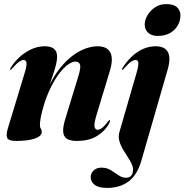

<svg xmlns="http://www.w3.org/2000/svg" viewBox="-20 -679 902 938"><path d="M30 -338Q28.5 -338.5 29 -340.8Q29.5 -343 31 -346Q60.5 -394 106 -423.5Q151.5 -453 199 -453Q229 -453 244 -440.2Q259 -427.5 259 -402Q259 -385.5 253.8 -364Q248.5 -342.5 241.2 -320.2Q234 -298 227.2 -278.5Q220.5 -259 218 -247L214.5 -248Q241.5 -306.5 273.2 -346Q305 -385.5 337.5 -409Q370 -432.5 400.5 -442.8Q431 -453 456.5 -453Q488.5 -453 505.8 -439Q523 -425 525.8 -398.2Q528.5 -371.5 517 -333.5L451 -115.5Q438.5 -73 442 -59Q445.5 -45 457 -45Q467 -45 478.5 -53.8Q490 -62.5 507 -84.5Q511 -89.5 512.2 -91Q513.5 -92.5 515.5 -92Q518 -92 517.8 -88.8Q517.5 -85.5 514.5 -79Q495.5 -41 456 -15.8Q416.5 9.5 355.5 9.5Q321.5 9.5 305.5 -2Q289.5 -13.5 288.5 -37Q287.5 -60.5 298.5 -96.5L361.5 -302.5Q375.5 -347 371.2 -362.5Q367 -378 347.5 -378Q335.5 -378 317.8 -367.2Q300 -356.5 279.8 -333Q259.5 -309.5 238.8 -272.2Q218 -235 199.5 -182.5Q191.5 -157 185.8 -135Q180 -113 177.5 -95.8Q175 -78.5 175 -68Q175 -57 179.5 -50.5Q184 -44 184 -34.5Q184 -14.5 151.2 -2.5Q118.5 9.5 59 9.5Q22.5 9.5 15.5 -4.5Q8.5 -18.5 18 -50.5L100.5 -322.5Q111.5 -358 109.5 -372Q107.5 -386 96 -386Q86.5 -386 73.8 -377.5Q61 -369 38.5 -343.5Q36 -340.5 34.2 -339.2Q32.5 -338 30 -338ZM799.5 -340.5 671.5 103Q651 175.5 608.5 207.2Q566 239 504 239Q462 239 442.5 224Q423 209 423 186Q423 168 437.2 154Q451.5 140 475.5 140Q501.5 140 521.2 152.2Q541 164.5 559 177Q577 189.5 595.5 189.5Q608.5 189.5 617.2 182.8Q626 176 629 160Q632.5 143 624.8 125.2Q617 107.5 604.5 88.8Q592 70 580.2 50Q568.5 30 562.8 8.5Q557 -13 564 -36L647 -322.5Q657 -358 655.8 -372Q654.5 -386 643 -386Q633 -386 620.2 -377.5Q607.5 -369 585 -343.5Q582.5 -340.5 580.8 -339.2Q579 -338 577 -338Q575 -338.5 575.5 -340.5Q576 -342.5 578 -346Q597.5 -378 623.2 -402.2Q649 -426.5 678.8 -439.8Q708.5 -453 740.5 -453Q784.5 -453 800 -425Q815.5 -397 799.5 -340.5ZM751 -503.5Q720.5 -503.5 703.8 -519Q687 -534.5 687 -558.5Q687 -581.5 700.5 -604.5Q714 -627.5 737.5 -643.2Q761 -659 792 -659Q829 -659 845.2 -643.2Q861.5 -627.5 861.5 -604Q861.5 -578 848.5 -555Q835.5 -532 810.8 -517.8Q786 -503.5 751 -503.5Z"/></svg>

Font: Fraunces 120pt
Style: Bold Italic
Weight: 700
Italic angle: -16°
Version: Version 1.000;[b76b70a41]